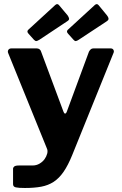

<svg xmlns="http://www.w3.org/2000/svg" viewBox="-20 -771 606 956"><path d="M104 165Q73 165 59 162Q45 159 45 146V69Q45 63 51 58Q57 53 74 53H142Q161 53 176.5 44Q192 35 201.5 22Q211 9 215 -6Q219 -21 213 -33L21 -506Q17 -515 21.5 -522.5Q26 -530 37 -530H163Q171 -530 177 -525.5Q183 -521 185 -513L296 -215Q299 -206 304 -205.5Q309 -205 313 -216L423 -514Q427 -521 432 -525.5Q437 -530 445 -530H531Q541 -530 545 -522.5Q549 -515 545 -507L340 0Q319 52 296.5 84.5Q274 117 247 134.5Q220 152 185.5 158.5Q151 165 104 165ZM275 -744 317 -694Q323 -685 324 -678Q325 -671 313 -664L176 -573Q166 -567 161 -566.5Q156 -566 149 -573L123 -602Q111 -614 121 -623L255 -746Q266 -756 275 -744ZM472 -744 513 -694Q520 -685 520.5 -678Q521 -671 510 -664L372 -573Q363 -567 357.5 -566.5Q352 -566 346 -573L320 -602Q308 -614 318 -623L452 -746Q463 -756 472 -744Z"/></svg>

Font: Libre Franklin
Style: Bold
Weight: 700
Designer: Pablo Impallari, Rodrigo Fuenzalida, Nhung Nguyen
Foundry: Impallari Type
Version: Version 3.000